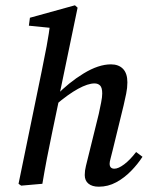

<svg xmlns="http://www.w3.org/2000/svg" viewBox="-20 -694 558 725"><path d="M60 7 50 0 137 -423Q147 -471 156 -519Q165 -567 171 -616L199 -586L89 -597L93 -627L263 -674L273 -665L205 -338L204 -323L177 -194Q166 -142 157 -95Q148 -48 140 0ZM353 11Q328 11 314 -0.5Q300 -12 300 -33Q300 -50 304.5 -67.5Q309 -85 315 -110L353 -264Q358 -287 362 -307.5Q366 -328 366 -341Q366 -363 358 -371Q350 -379 337 -379Q312 -379 274.5 -358.5Q237 -338 188 -296L191 -332Q239 -382 295.5 -416.5Q352 -451 399 -451Q428 -451 444.5 -434Q461 -417 461 -383Q461 -362 456.5 -340.5Q452 -319 447 -297L405 -125Q401 -108 397.5 -95.5Q394 -83 394 -76Q394 -57 412 -57Q427 -57 449 -73.5Q471 -90 494 -120L518 -102Q500 -74 474.5 -48Q449 -22 418.5 -5.5Q388 11 353 11Z"/></svg>

Font: Lisu Bosa SemiBold
Style: Italic
Weight: 600
Italic angle: -19°
Designer: David Morse, Annie Olsen, Victor Gaultney, Frank Grießhammer (Latin)
Foundry: SIL International
Version: Version 2.000